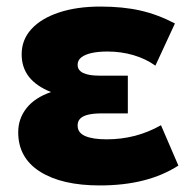

<svg xmlns="http://www.w3.org/2000/svg" viewBox="-20 -550 578 585"><path d="M284 15Q168.5 15 102 -27Q35.5 -69 35.5 -147Q35.5 -188.5 60.8 -220.5Q86 -252.5 135.5 -269.5Q90.5 -287.5 68.2 -316Q46 -344.5 46 -384.5Q46 -429 75.8 -461.5Q105.5 -494 159.8 -512Q214 -530 286 -530Q354 -530 407.2 -518Q460.5 -506 513 -478.5L453.5 -350Q424 -371 386.5 -382Q349 -393 307.5 -393Q279.5 -393 259.2 -388.5Q239 -384 227.8 -375.2Q216.5 -366.5 216.5 -352.5Q216.5 -336 233.2 -327.8Q250 -319.5 282.5 -319.5H369.5V-204.5H289.5Q266 -204.5 249.5 -200.8Q233 -197 224.8 -189Q216.5 -181 216.5 -167.5Q216.5 -145.5 239.5 -135.5Q262.5 -125.5 305 -125.5Q350 -125.5 391.2 -136.2Q432.5 -147 470.5 -168.5L523.5 -45.5Q477 -15.5 417.2 -0.2Q357.5 15 284 15Z"/></svg>

Font: Geologica Roman ExtraBold
Style: Regular
Weight: 800
Designer: Sindre Bremnes, Frode Helland
Foundry: Monokrom Skriftforlag AS
Version: Version 1.010;gftools[0.9.28]